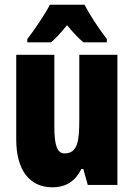

<svg xmlns="http://www.w3.org/2000/svg" viewBox="-20 -786 569 816"><path d="M339 -766H192C175 -731 123 -654 96 -620V-606H197C214 -620 237 -645 265 -679C292 -646 315 -622 335 -606H434V-620C394 -673 362 -722 339 -766ZM479 -553H317V-280C317 -191 312 -134 254 -134C222 -134 211 -172 211 -246V-553H49V-193C49 -64 105 10 202 10C261 10 300 -16 326 -68H334L353 0H479Z"/></svg>

Font: Noto Sans Myanmar UI ExtraCondensed Black
Style: Regular
Weight: 900
Width: 2
Designer: Monotype Design Team
Foundry: Monotype Imaging Inc.
Version: Version 2.103